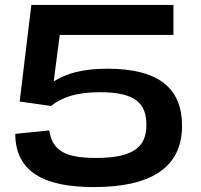

<svg xmlns="http://www.w3.org/2000/svg" viewBox="-20 -750 818 781"><path d="M107.5 -730 60 -337 187.5 -319C231.5 -354 290.5 -375 387 -375C531 -375 575.5 -329 575.5 -242.5C575.5 -157 529.5 -107.5 370.5 -107.5C236.5 -107.5 192.5 -142.5 180.5 -219.5L42 -205.5C43 -49 161.5 11 362 11C587 11 720.5 -64 720.5 -238C720.5 -387.5 630 -470.5 417.5 -470.5C316 -470.5 252 -452 198.5 -419L223 -608H685.5V-730Z"/></svg>

Font: Monaspace Neon Wide
Style: Bold
Weight: 700
Width: 7
Designer: Riley Cran & the Lettermatic Team
Foundry: Lettermatic
Version: Version 1.000 (Monaspace Neon)